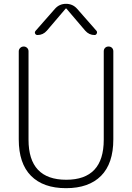

<svg xmlns="http://www.w3.org/2000/svg" viewBox="-20 -973 690 1003"><path d="M78 -245V-705Q78 -715 85.5 -722.5Q93 -730 104 -730Q114 -730 121.5 -723Q129 -716 129 -705V-243Q129 -34 326 -34Q522 -34 522 -243V-705Q522 -716 529 -723Q536 -730 547 -730Q558 -730 565 -723Q572 -716 572 -705V-245Q572 -119 508 -54.5Q444 10 325 10Q206 10 142 -54.5Q78 -119 78 -245ZM383 -927 484 -812Q489 -806 485.5 -798Q482 -790 474 -790Q445 -790 425 -813L327 -928Q326 -929 325 -929L323 -928L225 -813Q205 -790 176 -790Q167 -790 163.5 -797.5Q160 -805 166 -812L267 -927Q290 -953 325 -953Q360 -953 383 -927Z"/></svg>

Font: Rounded Mplus 1c Light
Style: Regular
Weight: 300
Version: Version 1.059.20150529